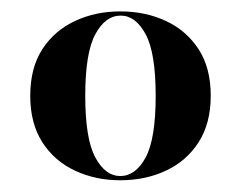

<svg xmlns="http://www.w3.org/2000/svg" viewBox="-20 -602 417 332"><path d="M187.9 -290.3Q145.2 -290.3 109.7 -306.9Q74.2 -323.4 53.2 -356Q32.3 -388.7 32.3 -436.3Q32.3 -484.7 53.2 -516.9Q74.2 -549.2 109.7 -565.7Q145.2 -582.3 187.9 -582.3Q231.5 -582.3 266.9 -565.7Q302.4 -549.2 323.4 -516.9Q344.4 -484.7 344.4 -436.3Q344.4 -388.7 323.4 -356Q302.4 -323.4 266.9 -306.9Q231.5 -290.3 187.9 -290.3ZM187.9 -297.6Q214.5 -297.6 231.9 -329.8Q249.2 -362.1 249.2 -436.3Q249.2 -510.5 231.9 -542.7Q214.5 -575 188.7 -575Q162.1 -575 144.8 -542.7Q127.4 -510.5 127.4 -436.3Q127.4 -362.1 144.8 -329.8Q162.1 -297.6 187.9 -297.6Z"/></svg>

Font: Playfair 144pt SemiCondensed
Style: Bold
Weight: 700
Width: 4
Designer: Claus Eggers Sørensen
Foundry: Claus Eggers Sørensen
Version: Version 2.203